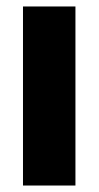

<svg xmlns="http://www.w3.org/2000/svg" viewBox="-20 -573 305 593"><path d="M213 0V-553H51V0Z"/></svg>

Font: Noto Sans Armenian ExtraCondensed Black
Style: Regular
Weight: 900
Width: 2
Designer: Monotype Design Team
Foundry: Monotype Imaging Inc.
Version: Version 2.008